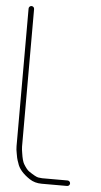

<svg xmlns="http://www.w3.org/2000/svg" viewBox="-54 -680 441 835"><g transform="rotate(5 166.0 -262.0)"><path d="M49.5 -645C46.2 -645 43.3 -643.8 41 -641.5C38.7 -639.2 37.5 -636.3 37.5 -633V-32C37.5 -22.2 38.7 -11.9 41 -1C42 3.7 43.2 10 44.5 18C46.5 26 48.8 33.3 51.5 40C57.9 63.4 76.5 85.4 107.5 106C122.5 116 140.2 121 160.5 121H271.5C274.8 121 277.7 119.8 280 117.5C282.3 115.2 283.5 112.3 283.5 109C283.5 105.7 282.3 102.8 280 100.5C277.7 98.2 274.8 97 271.5 97H160.5C156.5 97 150.8 96.4 143.4 95.2C135.9 94 122.1 86.5 101.8 72.7C94.7 67.9 86.6 57.8 77.4 42.6C72.1 33.6 67.8 17.8 64.5 -5C63.8 -9.7 63.2 -14.2 62.5 -18.5C61.8 -22.8 61.5 -27.3 61.5 -32V-633C61.5 -636.3 60.3 -639.2 58 -641.5C55.7 -643.8 52.8 -645 49.5 -645Z"/></g></svg>

Font: Proton
Style: SeBdCnd
Weight: 500
Version: Version 1.017